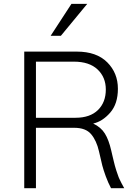

<svg xmlns="http://www.w3.org/2000/svg" viewBox="-20 -989 689 1009"><path d="M168.9 -370.1H377Q453.1 -370.1 494.6 -410.6Q536.1 -451.2 536.1 -518.6Q536.1 -583 492.7 -624Q449.2 -665 368.2 -665H168.9ZM107.4 0V-717.8H383.8Q487.3 -717.8 543.5 -661.6Q599.6 -605.5 599.6 -522.5Q599.6 -443.4 559.1 -397Q518.6 -350.6 469.7 -339.8Q510.7 -320.3 531.2 -287.1Q551.8 -253.9 564.5 -198.2Q565.4 -192.4 571.3 -168.9Q577.1 -145.5 578.1 -140.6Q579.1 -135.7 584 -117.2Q588.9 -98.6 591.3 -92.8Q593.8 -86.9 598.6 -71.8Q603.5 -56.6 607.9 -47.9Q612.3 -39.1 618.7 -25.9Q625 -12.7 632.8 0H563.5Q547.9 -29.3 535.6 -63Q523.4 -96.7 517.6 -119.1Q511.7 -141.6 500 -194.3Q487.3 -250 459 -283.7Q430.7 -317.4 370.1 -317.4H168.9V0ZM246.1 -800.8 355.5 -968.8H438.5L299.8 -800.8Z"/></svg>

Font: Gothic A1 Light
Style: Regular
Weight: 300
Version: Version 2.50